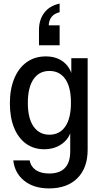

<svg xmlns="http://www.w3.org/2000/svg" viewBox="-20 -834 573 1069"><path d="M253 215Q168 215 115 172.5Q62 130 54 59H145Q151 93 179 112.5Q207 132 254 132Q312 132 341.5 101Q371 70 371 9V-121L379 -119Q369 -66 327 -34.5Q285 -3 226 -3Q168 -3 125 -34Q82 -65 58.5 -122.5Q35 -180 35 -258Q35 -338 59.5 -397Q84 -456 129 -488Q174 -520 235 -520Q296 -520 335.5 -487.5Q375 -455 385 -398L377 -397V-510H468V0Q468 101 411 158Q354 215 253 215ZM255 -84Q312 -84 343.5 -129.5Q375 -175 375 -262Q375 -349 343.5 -394Q312 -439 255 -439Q198 -439 166.5 -393Q135 -347 135 -261Q135 -175 167 -129.5Q199 -84 255 -84ZM197 -582V-667Q197 -724 226.5 -763Q256 -802 312 -814V-766Q282 -759 266.5 -739Q251 -719 251 -686L216 -693H312V-582Z"/></svg>

Font: Instrument Sans SemiCondensed Medium
Style: Regular
Weight: 500
Width: 4
Designer: Rodrigo Fuenzalida
Foundry: fragTYPE
Version: Version 1.000;gftools[0.9.28]